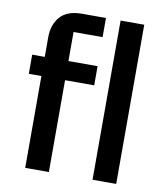

<svg xmlns="http://www.w3.org/2000/svg" viewBox="-83 -810 766 879"><g transform="rotate(10 300.0 -370.0)"><path d="M93.5 0V-427H35V-516H93.5V-608Q93.5 -666 126 -703Q158.5 -740 226.5 -740H338.5V-651H203.5V-516H339V-427H203.5V0ZM406.5 0V-740H516.5V0Z"/></g></svg>

Font: Lilex Medium
Style: Regular
Weight: 500
Designer: Mike Abbink, Paul van der Laan, Pieter van Rosmalen, Mikhael Khrustik
Foundry: Mikhael Khrustik
Version: Version 1.100